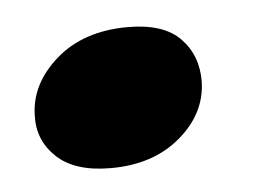

<svg xmlns="http://www.w3.org/2000/svg" viewBox="-29 -198 339 241"><g transform="rotate(-5 141.0 -77.0)"><path d="M102.5 10Q57.5 10 34.8 -11.2Q12 -32.5 13 -63.5Q13.5 -103.5 48.2 -134Q83 -164.5 139 -164.5Q184 -164.5 205 -142.8Q226 -121 225.5 -88Q224.5 -48 190.2 -19Q156 10 102.5 10Z"/></g></svg>

Font: Fraunces 72pt S100
Style: Bold Italic
Weight: 700
Italic angle: -16°
Version: Version 1.000; ttfautohint (v1.8.3)